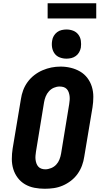

<svg xmlns="http://www.w3.org/2000/svg" viewBox="-20 -1157 640 1185"><path d="M256 8Q224 8 192.5 2Q161 -4 134.5 -19.5Q108 -35 89.5 -59.5Q71 -84 62 -113.5Q53 -143 53 -175.5Q53 -208 58 -240L109 -545Q113 -573 123 -600Q133 -627 150.5 -651Q168 -675 192 -693.5Q216 -712 243 -723.5Q270 -735 297.5 -740.5Q325 -746 354 -746Q386 -746 417 -738.5Q448 -731 474.5 -715.5Q501 -700 519.5 -675.5Q538 -651 547 -621.5Q556 -592 556 -559.5Q556 -527 551 -495L500 -190Q496 -162 486 -135Q476 -108 459 -84Q442 -60 418 -41.5Q394 -23 367 -11.5Q340 0 312 4Q284 8 256 8ZM259 -112Q277 -112 295.5 -119.5Q314 -127 327 -141Q340 -155 347 -173Q354 -191 357 -209L407 -514Q409 -527 410 -539.5Q411 -552 409.5 -564Q408 -576 404 -587.5Q400 -599 392 -607.5Q384 -616 372.5 -619.5Q361 -623 348 -623Q330 -623 312.5 -615.5Q295 -608 282 -593.5Q269 -579 262 -561.5Q255 -544 252 -526L202 -221Q200 -208 199 -195.5Q198 -183 199.5 -171Q201 -159 205 -148Q209 -137 216.5 -128.5Q224 -120 235.5 -116Q247 -112 259 -112ZM390 -795Q369 -795 349 -802.5Q329 -810 317 -826.5Q305 -843 301.5 -864Q298 -885 302 -907Q304 -922 312 -935.5Q320 -949 332.5 -958.5Q345 -968 360.5 -971.5Q376 -975 390 -975Q412 -975 431.5 -967.5Q451 -960 463.5 -943.5Q476 -927 479 -906Q482 -885 479 -863Q476 -848 468.5 -834.5Q461 -821 448 -811.5Q435 -802 420 -798.5Q405 -795 390 -795ZM274 -1043V-1137H574V-1043Z"/></svg>

Font: Iosevka Slab Heavy Extended
Style: Italic
Weight: 900
Width: 7
Italic angle: -9°
Monospace: yes
Designer: Belleve Invis
Foundry: Belleve Invis
Version: Version 11.1.0; ttfautohint (v1.8.3)